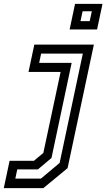

<svg xmlns="http://www.w3.org/2000/svg" viewBox="-128 -770 549 990"><path d="M-108.5 200 -78.5 59H47L95.5 18.5L184.5 -399H19L49 -540H356L220.5 97L95.5 200ZM-49 151H83L179.5 70L299 -493.5H84L74 -446H241.5L137.5 44.5L67.5 103.5H-39ZM231 -618 259 -750H400.5L372.5 -618ZM287 -661H334.5L345.5 -712H298Z"/></svg>

Font: Tourney Thin Medium
Style: Italic
Weight: 500
Italic angle: -12°
Version: Version 1.015